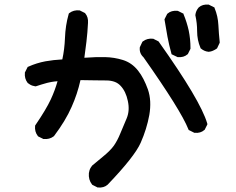

<svg xmlns="http://www.w3.org/2000/svg" viewBox="-20 -788 1040 847"><path d="M408.7 38.1 389.2 28.3 387.2 27.3 385.7 25.4Q369.6 4.9 372.1 -24.4Q373 -30.8 374.8 -36.4Q376.5 -42 379.4 -47.1Q382.3 -52.2 386.2 -57.1L386.7 -57.6L387.2 -58.1Q398.9 -67.9 433.1 -96.2Q466.3 -123 482.4 -145.5Q498 -168 510.3 -198.2Q523.4 -229.5 539.1 -266.6Q553.2 -300.8 543.9 -342.8Q535.2 -384.8 512.2 -409.2Q506.8 -415 500.5 -419.4Q494.1 -423.8 486.3 -426.8Q478.5 -429.7 469.2 -431.4Q460 -433.1 449.2 -433.1Q427.2 -433.1 398.7 -433.6Q370.1 -434.1 335 -434.6Q321.3 -373 295.9 -316.4Q282.7 -286.1 263.4 -254.2Q244.1 -222.2 218.8 -188.5L217.8 -187.5L216.8 -186.5Q198.2 -172.4 172.9 -174.8H170.9L169.4 -175.8L149.9 -185.5L147.9 -186.5L146.5 -188.5Q132.3 -207 134.8 -232.4L135.3 -234.9L136.7 -236.8Q183.1 -304.7 204.1 -349.6Q222.2 -388.7 233.9 -429.7Q227.1 -429.2 220.9 -428.5Q214.8 -427.7 209 -426.8Q203.1 -425.8 198 -424.6Q192.9 -423.3 188 -422.4Q175.3 -418.9 163.3 -415.3Q151.4 -411.6 139.6 -407.7L137.7 -407.2H135.7Q129.4 -408.2 123.8 -409.9Q118.2 -411.6 113 -414.6Q107.9 -417.5 103 -421.4L102.1 -421.9L101.6 -422.9Q87.4 -441.4 89.8 -466.8V-468.8L90.8 -470.2L100.6 -489.7L102.1 -492.7L105.5 -494.1Q141.6 -510.3 180.7 -517.6Q216.3 -523.9 254.9 -525.9Q259.8 -548.3 262.7 -571.8Q265.6 -595.2 266.6 -620.1Q268.6 -675.3 282.7 -725.1L283.7 -728.5L286.1 -730.5Q304.7 -744.6 330.1 -742.2H332L333.5 -741.2L353 -731.4L355 -730.5L356 -729Q370.1 -712.4 368.2 -687Q366.2 -645.5 361.3 -604Q356.9 -568.4 352.1 -533.2Q379.9 -535.2 402.3 -535.9Q424.8 -536.6 442.9 -536.1Q483.9 -535.2 522 -523.4Q561.5 -511.2 588.9 -476.6Q602.1 -460 612.8 -439.2Q623.5 -418.5 632.3 -394Q641.1 -368.7 642.6 -340.1Q644 -311.5 638.7 -280.8Q627.4 -218.8 600.6 -158.2Q573.7 -97.2 455.1 26.4V26.9H454.6Q438 41.5 412.1 39.1H410.2ZM835.4 -203.1 815.9 -212.9 812.5 -214.4 811 -217.8Q794.4 -259.8 744.4 -339.8Q694.3 -419.9 612.8 -535.6Q594.2 -552.7 596.7 -578.1V-579.6L597.7 -581.5L607.4 -602.1L608.4 -604L610.4 -605.5Q628.9 -619.6 654.3 -617.2H656.2L657.7 -616.2L677.2 -606.4L679.2 -605.5L680.7 -603.5Q864.3 -345.2 894 -244.1L895 -240.2L893.6 -236.8L883.8 -217.3L882.8 -215.3L881.3 -214.4Q864.7 -199.7 838.9 -202.1H836.9ZM761.2 -537.1 740.7 -546.9 736.8 -548.8 735.8 -553.2Q725.6 -589.8 718.8 -626Q711.9 -662.6 706.1 -699.7L705.6 -702.6L707 -705.6L716.8 -725.1L717.8 -727.1L719.2 -728Q735.8 -742.7 762.7 -740.2H764.6L766.1 -739.3L785.6 -729.5L789.1 -728L790 -724.6Q804.2 -690.4 812.5 -653.3Q820.3 -616.2 820.3 -575.2V-572.8L819.3 -570.8L809.6 -551.3L808.6 -549.3L807.1 -548.3Q790.5 -533.7 764.6 -536.1H763.2ZM899.4 -559.6Q890.1 -560.5 881.8 -564.2Q873.5 -567.9 866.7 -573.7L864.7 -575.2L864.3 -577.1Q849.6 -611.3 849.6 -650.4Q849.6 -668.5 847.7 -685.5Q845.7 -702.6 842.3 -718.3L841.8 -720.2V-721.7Q842.8 -731 846.4 -739.3Q850.1 -747.6 856 -754.4L856.4 -754.9L856.9 -755.4Q873.5 -770 899.4 -767.6H901.4L902.8 -766.6L922.4 -756.8L925.8 -755.4L926.8 -752Q941.4 -716.8 943.4 -677.2Q945.3 -639.6 949.2 -602.5V-599.6L948.2 -597.2L938.5 -576.7L937.5 -574.7L935.5 -573.2Q932.1 -570.8 929 -569.1Q925.8 -567.4 922.4 -565.7Q918.9 -564 915.5 -562.7Q912.1 -561.5 908.7 -560.8Q905.3 -560.1 901.4 -559.6H900.4Z"/></svg>

Font: NaikaiFont
Style: Bold
Weight: 700
Version: Version 1.89